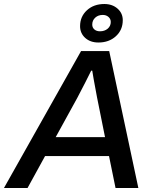

<svg xmlns="http://www.w3.org/2000/svg" viewBox="-55 -942 770 962"><path d="M438 -729Q397.5 -729 371.8 -752.2Q346.2 -775.4 346.2 -811Q346.2 -858.9 380.4 -890.4Q414.6 -921.9 467.8 -921.9Q507.8 -921.9 533.9 -898.9Q560.1 -876 560.1 -840.8Q560.1 -792 525.6 -760.5Q491.2 -729 438 -729ZM445.8 -785.2Q469.2 -785.2 484.6 -798.3Q500 -811.5 500 -832Q500 -847.2 488.5 -857.2Q477.1 -867.2 460 -867.2Q437 -867.2 422.1 -853.5Q407.2 -839.8 407.2 -818.8Q407.2 -803.7 418 -794.4Q428.7 -785.2 445.8 -785.2ZM-35.2 0 351.1 -686H492.2L638.2 0H523.9L491.2 -160.2H170.9L83 0ZM224.1 -254.9H471.2L431.2 -454.1Q410.6 -563 407.2 -587.9H401.9Q377.4 -537.6 332 -451.2Z"/></svg>

Font: Archivo Medium
Style: Italic
Weight: 500
Italic angle: -10°
Designer: Hector Gatti
Foundry: Omnibus-Type
Version: Version 2.001